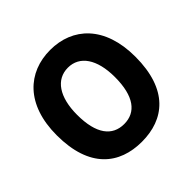

<svg xmlns="http://www.w3.org/2000/svg" viewBox="-206 -1044 1264 1264"><g transform="rotate(-45 426.0 -412.5)"><path d="M59.9 -412C59.9 -106 218.9 15 426.6 15C634.1 15 792.1 -106 792.1 -412C792.1 -698 634.1 -840 426.6 -840C218.9 -840 59.9 -698 59.9 -412ZM249.9 -412C249.9 -578 316.5 -675 426.6 -675C535.5 -675 602.1 -579 602.1 -412C602.1 -234 535.5 -150 426.6 -150C316.5 -150 249.9 -234 249.9 -412Z"/></g></svg>

Font: Hussar
Style: BdSuprExt
Weight: 700
Foundry: Cannot Into Space Fonts
Version: Version 2.00